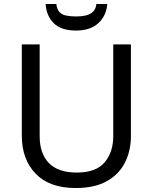

<svg xmlns="http://www.w3.org/2000/svg" viewBox="-20 -938 771 968"><path d="M640 -252Q640 -178 610 -118.5Q580 -59 518.5 -24.5Q457 10 362 10Q229 10 159.5 -62.5Q90 -135 90 -254V-714H180V-251Q180 -164 226.5 -116Q273 -68 367 -68Q464 -68 507.5 -119.5Q551 -171 551 -252V-714H640ZM521 -918Q516 -858 475.5 -821Q435 -784 363 -784Q289 -784 251.5 -820.5Q214 -857 210 -918H264Q267 -891 279.5 -877.5Q292 -864 313.5 -859.5Q335 -855 365 -855Q391 -855 412.5 -860Q434 -865 448.5 -878.5Q463 -892 466 -918Z"/></svg>

Font: Noto Sans Javanese
Style: Regular
Weight: 400
Designer: Monotype Design Team
Foundry: Monotype Imaging Inc.
Version: Version 2.004